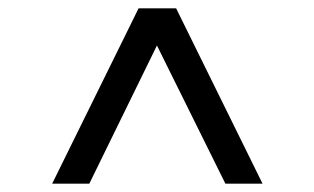

<svg xmlns="http://www.w3.org/2000/svg" viewBox="-20 -707 753 460"><path d="M105 -267 312 -687H402L609 -267H520L356 -598L194 -267Z"/></svg>

Font: Archivo Expanded Medium
Style: Regular
Weight: 500
Width: 7
Designer: Hector Gatti
Foundry: Omnibus-Type
Version: Version 2.001